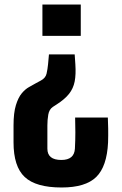

<svg xmlns="http://www.w3.org/2000/svg" viewBox="-20 -620 540 851"><path d="M311 -379 314 -335Q317 -290 311 -259Q305 -228 286 -204Q267 -180 231 -157L214 -146Q198 -135 194 -112Q190 -89 190 -64V39Q190 89 252 89Q309 89 312 39Q314 1 314 -33Q314 -67 313 -99H458Q459 -78 459.5 -50Q460 -22 459 11Q454 118 406.5 164.5Q359 211 253 211Q139 211 89.5 164.5Q40 118 40 11V-64Q40 -120 50.5 -154Q61 -188 76.5 -206.5Q92 -225 108.5 -234Q125 -243 137 -250L161 -263Q182 -274 186.5 -294Q191 -314 193 -335L197 -379ZM338 -600V-461H168V-600Z"/></svg>

Font: Big Shoulders Display Black
Style: Regular
Weight: 900
Designer: Patric King
Foundry: XO Type Co
Version: Version 1.000; ttfautohint (v1.8.2)